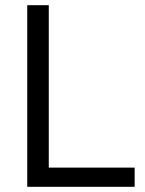

<svg xmlns="http://www.w3.org/2000/svg" viewBox="-20 -720 557 740"><path d="M499 0H85V-700H168V-74H499Z"/></svg>

Font: PT Sans
Style: Regular
Weight: 400
Version: Version 2.003W OFL; ttfautohint (v1.6)